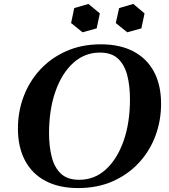

<svg xmlns="http://www.w3.org/2000/svg" viewBox="-20 -940 857 975"><path d="M492 -715Q589 -715 657.5 -679Q726 -643 762 -575.5Q798 -508 798 -413Q798 -327 769 -249.5Q740 -172 684.5 -112.5Q629 -53 551.5 -19Q474 15 377 15Q280 15 211.5 -21Q143 -57 107 -125Q71 -193 71 -287Q71 -373 100 -450Q129 -527 184 -586.5Q239 -646 317 -680.5Q395 -715 492 -715ZM382 -27Q460 -27 517.5 -79.5Q575 -132 607.5 -224Q640 -316 640 -436Q640 -503 626.5 -556.5Q613 -610 580 -641.5Q547 -673 487 -673Q410 -673 352 -620.5Q294 -568 261.5 -475.5Q229 -383 229 -263Q229 -198 242.5 -144Q256 -90 289 -58.5Q322 -27 382 -27ZM429 -920 487 -872 471 -796 399 -776 341 -823 357 -899ZM657 -920 714 -872 698 -796 626 -776 568 -823 585 -899Z"/></svg>

Font: Poltawski Nowy SemiBold
Style: Italic
Weight: 600
Italic angle: -12°
Version: Version 1.001;gftools[0.9.25]